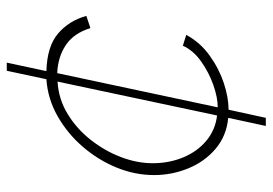

<svg xmlns="http://www.w3.org/2000/svg" viewBox="-139 -546 805 567"><g transform="rotate(-90 263.5 -262.5)"><path d="M175 120 199 9Q146 4 108 -28Q70 -60 50 -108.5Q30 -157 30 -210Q30 -267 52.5 -321.5Q75 -376 114 -421Q153 -466 204 -495Q255 -524 313 -528L338 -645H362L337 -528Q410 -526 448 -493.5Q486 -461 500 -410L464 -398Q449 -447 414 -470.5Q379 -494 331 -496L230 -22Q259 -22 296 -35Q333 -48 365.5 -71Q398 -94 412 -125L444 -115Q422 -74 383 -46Q344 -18 301.5 -4Q259 10 223 10L199 120ZM65 -214Q65 -166 82 -124.5Q99 -83 131 -56Q163 -29 206 -24L306 -495Q254 -492 210 -465Q166 -438 133.5 -396.5Q101 -355 83 -307.5Q65 -260 65 -214Z"/></g></svg>

Font: Raleway Thin ExtraLight
Style: Italic
Weight: 250
Italic angle: -12°
Version: Version 4.026